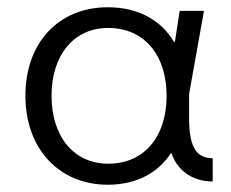

<svg xmlns="http://www.w3.org/2000/svg" viewBox="-20 -499 636 529"><path d="M501 -240 542 -469H475L462 -384H459C426 -440 365 -479 277 -479C142 -479 50 -382 50 -235C50 -89 143 10 277 10C358 10 417 -25 450 -76H453C466 -35 505 1 566 1V-63C523 -63 501 -91 501 -173ZM278 -48C184 -48 122 -122 122 -235C122 -348 184 -422 278 -422C377 -422 439 -348 439 -235C439 -122 377 -48 278 -48Z"/></svg>

Font: UULA Sans
Style: Bold
Weight: 700
Designer: Mohamed Gaber, Laura Garcia Mut
Foundry: Kief Type Foundry
Version: Version 3.006;hotconv 1.0.109;makeotfexe 2.5.65596